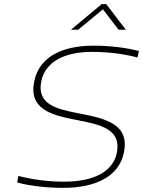

<svg xmlns="http://www.w3.org/2000/svg" viewBox="-20 -900 692 929"><path d="M645 -622 652 -653C593 -669 513 -679 432 -679C276 -679 170 -622 146 -508C117 -372 228 -343 348 -320C468 -297 569 -275 545 -159C525 -67 430 -21 290 -21C219 -21 139 -30 69 -49L63 -17C125 0 211 9 284 9C445 9 555 -47 579 -160C609 -299 493 -326 364 -351C256 -372 156 -393 180 -508C200 -602 293 -649 426 -649C494 -649 573 -641 645 -622ZM323 -756H358L478 -855L554 -756H589L494 -880H472Z"/></svg>

Font: LT Wave Text Thin Italic
Style: Regular
Weight: 100
Designer: Daniel Lyons
Version: Version 2.5 (Glyphs App)